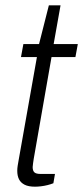

<svg xmlns="http://www.w3.org/2000/svg" viewBox="-20 -692 313 723"><path d="M112 11Q87 11 72.5 3.5Q58 -4 51.5 -17Q45 -30 45 -49Q45 -58 46.5 -67.5Q48 -77 50 -88L119 -477H59L68 -526H127L164 -672H208L182 -526H273L264 -477H174L107 -94Q106 -86 104.5 -77Q103 -68 103 -63Q103 -49 109.5 -43Q116 -37 133 -37H187L181 -2Q171 2 159 5Q147 8 134.5 9.5Q122 11 112 11Z"/></svg>

Font: Archivo SemiCondensed ExtraLight
Style: Italic
Weight: 250
Width: 4
Italic angle: -10°
Designer: Hector Gatti
Foundry: Omnibus-Type
Version: Version 2.001